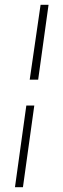

<svg xmlns="http://www.w3.org/2000/svg" viewBox="-20 -605 261 795"><path d="M42 170 89 -168H122L75 170ZM103 -275 148 -585H181L138 -275Z"/></svg>

Font: Alumni Sans Thin ExtraLight
Style: Italic
Weight: 250
Italic angle: -8°
Version: Version 1.016